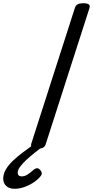

<svg xmlns="http://www.w3.org/2000/svg" viewBox="-145 -910 578 1193"><path d="M88 14Q66 14 55.5 7Q45 0 49 -16L321 -863Q326 -877 338.5 -883.5Q351 -890 373 -890Q396 -890 406 -883Q416 -876 411 -860L139 -14Q135 0 123 7Q111 14 88 14ZM-54 263Q-88 263 -106.5 245.5Q-125 228 -125 200Q-125 171 -109 143.5Q-93 116 -66.5 90.5Q-40 65 -7 40Q26 15 61 -10L127 -11V-5Q96 19 67 42Q38 65 15 87Q-8 109 -21.5 128Q-35 147 -35 163Q-35 174 -28.5 180Q-22 186 -10 186Q8 186 26 174.5Q44 163 65 144Q73 137 83 135.5Q93 134 103 144Q110 151 113.5 160.5Q117 170 110 181Q95 202 67.5 221Q40 240 8 251.5Q-24 263 -54 263Z"/></svg>

Font: Playwrite DK Loopet
Style: Regular
Weight: 400
Designer: Veronika Burian, José Scaglione
Foundry: TypeTogether
Version: Version 1.002